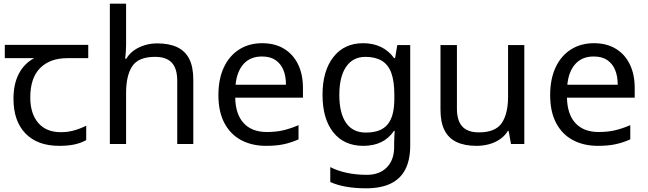

<svg xmlns="http://www.w3.org/2000/svg" viewBox="-20 -780 3509 1040"><path d="M301 10Q183 10 118 -57Q53 -124 53 -245Q53 -325 82 -380.5Q111 -436 165 -465H6V-537H458V-465H345Q251 -465 197.5 -411.5Q144 -358 144 -252Q144 -165 187 -114.5Q230 -64 310 -64Q347 -64 381 -73.5Q415 -83 447 -99V-21Q418 -5 383 2.5Q348 10 301 10Z M663 -537Q663 -518 661.5 -498Q660 -478 658 -462H664Q681 -490 707 -508Q733 -526 765 -535.5Q797 -545 831 -545Q896 -545 939.5 -524.5Q983 -504 1005 -461Q1027 -418 1027 -349V0H940V-343Q940 -408 911 -440Q882 -472 820 -472Q730 -472 696.5 -421.5Q663 -371 663 -277V0H575V-760H663Z M1400 -546Q1469 -546 1518.5 -516Q1568 -486 1594.5 -431.5Q1621 -377 1621 -304V-251H1254Q1256 -160 1300.5 -112.5Q1345 -65 1425 -65Q1476 -65 1515.5 -74.5Q1555 -84 1597 -102V-25Q1556 -7 1516 1.5Q1476 10 1421 10Q1345 10 1286.5 -21Q1228 -52 1195.5 -113.5Q1163 -175 1163 -264Q1163 -352 1192.5 -415Q1222 -478 1275.5 -512Q1329 -546 1400 -546ZM1399 -474Q1336 -474 1299.5 -433.5Q1263 -393 1256 -321H1529Q1529 -367 1515 -401Q1501 -435 1472.5 -454.5Q1444 -474 1399 -474Z M1947 -546Q2000 -546 2042.5 -526Q2085 -506 2115 -465H2120L2132 -536H2202V9Q2202 85 2176 136.5Q2150 188 2097 214Q2044 240 1962 240Q1904 240 1855.5 231.5Q1807 223 1769 206V125Q1807 145 1858 156Q1909 167 1967 167Q2036 167 2075.5 126.5Q2115 86 2115 16V-5Q2115 -17 2116 -39.5Q2117 -62 2118 -71H2114Q2086 -30 2044.5 -10Q2003 10 1948 10Q1844 10 1785.5 -63Q1727 -136 1727 -267Q1727 -395 1785.5 -470.5Q1844 -546 1947 -546ZM1959 -472Q1892 -472 1855 -418.5Q1818 -365 1818 -266Q1818 -167 1854.5 -114.5Q1891 -62 1961 -62Q2002 -62 2031 -72.5Q2060 -83 2079 -105.5Q2098 -128 2107 -163Q2116 -198 2116 -246V-267Q2116 -340 2099.5 -385Q2083 -430 2048 -451Q2013 -472 1959 -472Z M2820 -536V0H2748L2735 -71H2731Q2714 -43 2687 -25Q2660 -7 2628 1.5Q2596 10 2561 10Q2497 10 2453.5 -10.5Q2410 -31 2388 -74Q2366 -117 2366 -185V-536H2455V-191Q2455 -127 2484 -95Q2513 -63 2574 -63Q2663 -63 2697.5 -113Q2732 -163 2732 -257V-536Z M3197 -546Q3266 -546 3315.5 -516Q3365 -486 3391.5 -431.5Q3418 -377 3418 -304V-251H3051Q3053 -160 3097.5 -112.5Q3142 -65 3222 -65Q3273 -65 3312.5 -74.5Q3352 -84 3394 -102V-25Q3353 -7 3313 1.5Q3273 10 3218 10Q3142 10 3083.5 -21Q3025 -52 2992.5 -113.5Q2960 -175 2960 -264Q2960 -352 2989.5 -415Q3019 -478 3072.5 -512Q3126 -546 3197 -546ZM3196 -474Q3133 -474 3096.5 -433.5Q3060 -393 3053 -321H3326Q3326 -367 3312 -401Q3298 -435 3269.5 -454.5Q3241 -474 3196 -474Z"/></svg>

Font: lgurmukhi15
Style: Book
Weight: 400
Designer: Jelle Bosma - Monotype Design Team
Foundry: Monotype Imaging Inc.
Version: Version 2.003